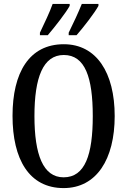

<svg xmlns="http://www.w3.org/2000/svg" viewBox="-20 -951 651 981"><path d="M331 -784V-771H371C408 -813 464 -886 483 -921V-931H398C380 -886 356 -835 331 -784ZM184 -784V-771H224C260 -813 317 -886 336 -921V-931H249C233 -886 208 -835 184 -784ZM305 10C473 10 566 -137 566 -358C566 -580 473 -725 306 -725C129 -725 44 -580 44 -359C44 -137 129 10 305 10ZM305 -45C200 -45 156 -161 156 -358C156 -555 200 -670 306 -670C415 -670 454 -555 454 -358C454 -161 415 -45 305 -45Z"/></svg>

Font: Noto Serif Khmer ExtraCondensed Medium
Style: Regular
Weight: 500
Width: 2
Designer: Danh Hong and the Monotype Design Team
Foundry: Monotype Imaging Inc.
Version: Version 2.004